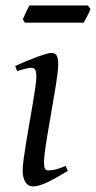

<svg xmlns="http://www.w3.org/2000/svg" viewBox="-20 -646 343 686"><path d="M222.2 -35.2Q199.2 -21.5 180.9 -11.2Q162.6 -1 147.5 6.1Q132.3 13.2 120.1 16.6Q107.9 20 97.2 20Q80.6 20 70.8 4.6Q61 -10.7 61 -37.1Q61 -51.8 64.7 -78.9Q68.4 -106 73.7 -138.9Q79.1 -171.9 85.4 -207.8Q91.8 -243.7 97.2 -276.1Q102.5 -308.6 106.2 -334Q109.9 -359.4 109.9 -371.1Q109.9 -382.3 108.4 -388.9Q106.9 -395.5 104.5 -398.7Q102.1 -401.9 98.1 -402.8Q94.2 -403.8 89.8 -403.8Q85.9 -403.8 77.9 -402.1Q69.8 -400.4 61.5 -397.9Q52.2 -395.5 41 -392.1L34.2 -410.2Q54.7 -419.4 75 -428Q95.2 -436.5 112.8 -442.9Q130.4 -449.2 143.6 -453.1Q156.7 -457 163.1 -457Q176.8 -457 182.4 -447.8Q188 -438.5 188 -416Q188 -401.9 184.3 -374.3Q180.7 -346.7 174.8 -312.5Q168.9 -278.3 162.6 -241Q156.2 -203.6 150.4 -169.4Q144.5 -135.3 140.9 -107.7Q137.2 -80.1 137.2 -65.9Q137.2 -50.8 140.4 -43.9Q143.6 -37.1 151.9 -37.1Q167 -37.1 180.9 -41Q194.8 -44.9 214.8 -53.2ZM303.2 -614.3Q301.8 -608.9 298.6 -602.1Q295.4 -595.2 291.7 -588.4Q288.1 -581.5 284.7 -575.2Q281.2 -568.8 278.8 -564.9H69.3L61.5 -576.7Q63.5 -581.5 66.4 -588.1Q69.3 -594.7 72.5 -601.6Q75.7 -608.4 79.1 -615Q82.5 -621.6 85.4 -626.5H293.9Z"/></svg>

Font: Gentium Plus
Style: Italic
Weight: 400
Italic angle: -8°
Designer: J. Victor Gaultney, Annie Olsen, Iska Routamaa
Foundry: SIL International
Version: Version 1.510